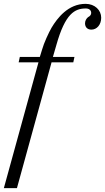

<svg xmlns="http://www.w3.org/2000/svg" viewBox="-62 -740 546 998"><path d="M-42 238H26L206 -416H319L325 -444H213L231 -506C277 -670 327 -696 384 -696C401 -696 412 -687 412 -673C412 -665 408 -657 396 -651C388 -645 380 -633 380 -619C380 -599 392 -586 413 -586C441 -586 464 -611 464 -648C464 -687 431 -720 383 -720C292 -720 236 -646 206 -596C192 -572 166 -516 157 -483L145 -444H41L35 -416H138Z"/></svg>

Font: Old Standard
Style: Italic
Weight: 400
Italic angle: -15.2°
Designer: Alexey Kryukov <alexios@thessalonica.org.ru>
Version: Version 2.0